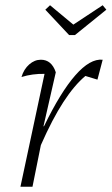

<svg xmlns="http://www.w3.org/2000/svg" viewBox="-20 -713 426 733"><path d="M58 0 150 -431Q104 -432 62 -419Q71 -449 91.5 -467Q112 -485 136 -485Q177 -485 193 -437L146 -231H148Q211 -361 267.5 -425.5Q324 -490 372 -485L352 -409L306 -423Q264 -388 222 -323.5Q180 -259 136 -159L104 0ZM244 -579 153 -676 171 -693 260 -619 372 -693 386 -676 266 -579Z"/></svg>

Font: Piazzolla ExtraLight
Style: Italic
Weight: 200
Italic angle: -11.3°
Designer: Juan Pablo del Peral
Foundry: Huerta Tipografica
Version: Version 1.330